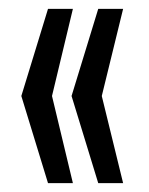

<svg xmlns="http://www.w3.org/2000/svg" viewBox="-20 -530 335 432"><path d="M88 -118 28 -314 88 -510H144L97 -314L144 -118ZM201 -118 141 -314 201 -510H257L209 -314L257 -118Z"/></svg>

Font: Saira Ultra Condensed Medium
Style: Regular
Weight: 500
Width: 1
Designer: Hector Gatti with collaboration of the Omnibus-Type team
Foundry: Omnibus-Type
Version: Version 1.001; ttfautohint (v1.8)